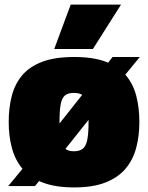

<svg xmlns="http://www.w3.org/2000/svg" viewBox="-20 -809 648 839"><path d="M304 10Q385 10 439.5 -11Q494 -32 527 -70Q560 -108 574.5 -160.5Q589 -213 589 -276Q589 -338 575.5 -390Q562 -442 530 -480Q498 -518 443 -539Q388 -560 304 -560Q220 -560 164.5 -539Q109 -518 77 -480Q45 -442 31.5 -390Q18 -338 18 -276Q18 -213 32.5 -160.5Q47 -108 79.5 -70Q112 -32 167.5 -11Q223 10 304 10ZM303 -148Q279 -148 265.5 -158.5Q252 -169 246 -196.5Q240 -224 240 -276Q240 -327 245.5 -354.5Q251 -382 264.5 -392.5Q278 -403 303 -403Q328 -403 342 -392.5Q356 -382 361.5 -354.5Q367 -327 367 -276Q367 -224 361 -196.5Q355 -169 341 -158.5Q327 -148 303 -148ZM16 4H133L212 -93H214L470 -415H472L591 -560H472L397 -465H395L143 -147H141ZM217 -595 289 -789H509L386 -595Z"/></svg>

Font: Georama Black
Style: Regular
Weight: 900
Designer: Jean-Baptiste Levee
Foundry: Production Type
Version: Version 1.001